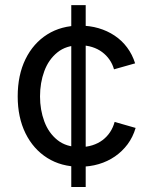

<svg xmlns="http://www.w3.org/2000/svg" viewBox="-20 -748 611 768"><path d="M265.1 0V-727.5H322.8V0ZM299.3 -81.1Q225.1 -81.1 169.2 -116.2Q113.3 -151.4 82 -214.8Q50.8 -278.3 50.8 -362.3Q50.8 -447.8 82 -511.5Q113.3 -575.2 169.2 -610.4Q225.1 -645.5 299.3 -645.5Q338.9 -645.5 374 -635.3Q409.2 -625 438.2 -605.7Q467.3 -586.4 488.3 -558.3Q509.3 -530.3 520.5 -494.6L436 -470.7Q430.2 -491.7 418 -509.3Q405.8 -526.9 388.4 -539.8Q371.1 -552.7 348.6 -559.8Q326.2 -566.9 299.3 -566.9Q244.6 -566.9 209.5 -538.3Q174.3 -509.8 157.2 -463.4Q140.1 -417 140.1 -362.3Q140.1 -308.6 157.2 -262.5Q174.3 -216.3 209.5 -188Q244.6 -159.7 299.3 -159.7Q326.7 -159.7 349.6 -167Q372.6 -174.3 390.4 -187.7Q408.2 -201.2 420.4 -219.7Q432.6 -238.3 438.5 -260.3L522.5 -236.3Q511.7 -199.7 490.5 -171.1Q469.2 -142.6 439.9 -122.3Q410.6 -102.1 375 -91.6Q339.4 -81.1 299.3 -81.1Z"/></svg>

Font: Adwaita Sans
Style: Regular
Weight: 400
Designer: Rasmus Andersson
Foundry: rsms
Version: Version 4.001;git-9221beed3